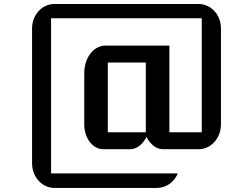

<svg xmlns="http://www.w3.org/2000/svg" viewBox="-20 -736 1209 947"><path d="M138.2 70.3C138.2 136.7 188 190.9 247.6 190.9H754.4C799.8 190.9 839.8 161.6 856.9 119.1H231.9V-646H975.1V-83.5H815.4V-511.2H501C440.9 -511.2 395.5 -451.7 395.5 -373V-122.6C395.5 -55.2 437 0 488.3 0H621.6C653.3 0 684.1 -23.4 702.6 -60.5C721.2 -23.4 752 0 783.7 0H961.4C1015.1 0 1069.8 -49.3 1069.8 -123V-596.2C1069.8 -663.1 1020.5 -716.3 959.5 -716.3H247.6C188 -716.3 138.2 -663.1 138.2 -596.2ZM511.7 -83.5V-427.7H699.2V-83.5Z"/></svg>

Font: Atomic Age
Style: Regular
Weight: 400
Designer: James Grieshaber
Foundry: James Grieshaber
Version: Version 1.002